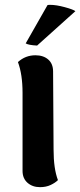

<svg xmlns="http://www.w3.org/2000/svg" viewBox="-20 -758 331 792"><path d="M219 -15Q208 -4 189 5Q170 14 145 14Q114 14 93.5 -4Q73 -22 73 -53V-375Q73 -451 54 -502Q85 -530 126 -530Q159 -530 179 -512.5Q199 -495 199 -463L201 -141Q201 -62 219 -15ZM133 -570Q97 -572 86 -579L176 -737Q179 -738 187 -738Q212 -738 247 -728.5Q282 -719 291 -712Z"/></svg>

Font: Arima Madurai Black
Style: Regular
Weight: 900
Designer: Joana Correia and Natanael Gama
Foundry: NDISCOVER
Version: Version 1.019